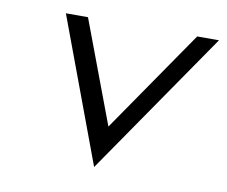

<svg xmlns="http://www.w3.org/2000/svg" viewBox="-58 -522 707 599"><g transform="rotate(10 295.0 -222.5)"><path d="M275 6 590 -451H521L297 -126L175 -451H105Z"/></g></svg>

Font: Charger Pro
Style: LitObl
Weight: 300
Designer: Jasper
Foundry: Cannot Into Space Fonts
Version: Version 1.09